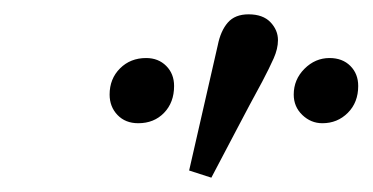

<svg xmlns="http://www.w3.org/2000/svg" viewBox="-20 -808 520 268"><path d="M173 -636Q155 -636 144 -647.5Q133 -659 133 -676Q133 -698 147.5 -712.5Q162 -727 184 -727Q201 -727 212 -716Q223 -705 223 -688Q223 -665 209 -650.5Q195 -636 173 -636ZM275 -560 244 -570Q254 -614 264 -657.5Q274 -701 284 -745Q288 -765 298 -776.5Q308 -788 327 -788Q347 -788 357.5 -777Q368 -766 368 -752Q368 -740 362 -726.5Q356 -713 346 -694Q328 -661 310.5 -627.5Q293 -594 275 -560ZM430 -636Q414 -636 402 -647.5Q390 -659 390 -676Q390 -697 405 -712Q420 -727 440 -727Q458 -727 469 -716Q480 -705 480 -688Q480 -665 465.5 -650.5Q451 -636 430 -636Z"/></svg>

Font: Source Serif 4 18pt
Style: Italic
Weight: 400
Italic angle: -12°
Designer: Frank Grießhammer
Foundry: Adobe Systems Incorporated
Version: Version 4.004;hotconv 1.0.116;makeotfexe 2.5.65601